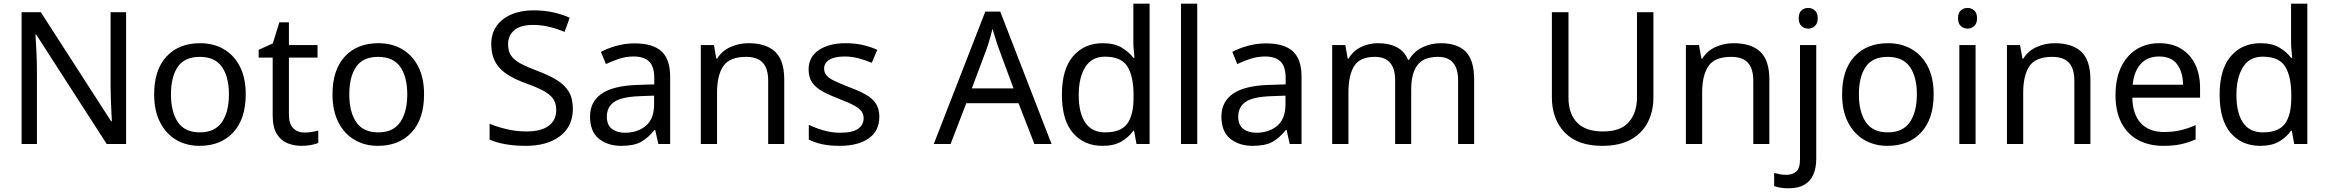

<svg xmlns="http://www.w3.org/2000/svg" viewBox="-20 -780 12603 1040"><path d="M663 0H558L176 -593H172Q174 -558 177 -506Q180 -454 180 -399V0H97V-714H201L582 -123H586Q585 -139 583.5 -171Q582 -203 580.5 -241Q579 -279 579 -311V-714H663Z M1311 -269Q1311 -136 1243.5 -63Q1176 10 1061 10Q990 10 934.5 -22.5Q879 -55 847 -117.5Q815 -180 815 -269Q815 -402 882 -474Q949 -546 1064 -546Q1137 -546 1192.5 -513.5Q1248 -481 1279.5 -419.5Q1311 -358 1311 -269ZM906 -269Q906 -174 943.5 -118.5Q981 -63 1063 -63Q1144 -63 1182 -118.5Q1220 -174 1220 -269Q1220 -364 1182 -418Q1144 -472 1062 -472Q980 -472 943 -418Q906 -364 906 -269Z M1629 -62Q1649 -62 1670 -65.5Q1691 -69 1704 -73V-6Q1690 1 1664 5.5Q1638 10 1614 10Q1572 10 1536.5 -4.5Q1501 -19 1479 -55Q1457 -91 1457 -156V-468H1381V-510L1458 -545L1493 -659H1545V-536H1700V-468H1545V-158Q1545 -109 1568.5 -85.5Q1592 -62 1629 -62Z M2277 -269Q2277 -136 2209.5 -63Q2142 10 2027 10Q1956 10 1900.5 -22.5Q1845 -55 1813 -117.5Q1781 -180 1781 -269Q1781 -402 1848 -474Q1915 -546 2030 -546Q2103 -546 2158.5 -513.5Q2214 -481 2245.5 -419.5Q2277 -358 2277 -269ZM1872 -269Q1872 -174 1909.5 -118.5Q1947 -63 2029 -63Q2110 -63 2148 -118.5Q2186 -174 2186 -269Q2186 -364 2148 -418Q2110 -472 2028 -472Q1946 -472 1909 -418Q1872 -364 1872 -269Z M3083 -191Q3083 -96 3014 -43Q2945 10 2828 10Q2768 10 2717 1Q2666 -8 2632 -24V-110Q2668 -94 2721.5 -81Q2775 -68 2832 -68Q2912 -68 2952.5 -99Q2993 -130 2993 -183Q2993 -218 2978 -242Q2963 -266 2926.5 -286.5Q2890 -307 2825 -330Q2779 -347 2744.5 -366.5Q2710 -386 2687 -411Q2664 -436 2652.5 -468Q2641 -500 2641 -542Q2641 -599 2670 -639.5Q2699 -680 2750.5 -702Q2802 -724 2869 -724Q2928 -724 2977 -713Q3026 -702 3066 -684L3038 -607Q3001 -623 2957.5 -634Q2914 -645 2867 -645Q2800 -645 2766 -616.5Q2732 -588 2732 -541Q2732 -505 2747 -481Q2762 -457 2796 -438Q2830 -419 2888 -397Q2951 -374 2994.5 -347.5Q3038 -321 3060.5 -284Q3083 -247 3083 -191Z M3418 -545Q3516 -545 3563 -502Q3610 -459 3610 -365V0H3546L3529 -76H3525Q3490 -32 3451.5 -11Q3413 10 3345 10Q3272 10 3224 -28.5Q3176 -67 3176 -149Q3176 -229 3239 -272.5Q3302 -316 3433 -320L3524 -323V-355Q3524 -422 3495 -448Q3466 -474 3413 -474Q3371 -474 3333 -461.5Q3295 -449 3262 -433L3235 -499Q3270 -518 3318 -531.5Q3366 -545 3418 -545ZM3444 -259Q3344 -255 3305.5 -227Q3267 -199 3267 -148Q3267 -103 3294.5 -82Q3322 -61 3365 -61Q3433 -61 3478 -98.5Q3523 -136 3523 -214V-262Z M4034 -546Q4130 -546 4179 -499.5Q4228 -453 4228 -349V0H4141V-343Q4141 -408 4112 -440Q4083 -472 4021 -472Q3932 -472 3898 -422Q3864 -372 3864 -278V0H3776V-536H3847L3860 -463H3865Q3891 -505 3937 -525.5Q3983 -546 4034 -546Z M4743 -148Q4743 -70 4685 -30Q4627 10 4529 10Q4473 10 4432.5 1Q4392 -8 4361 -24V-104Q4393 -88 4438.5 -74.5Q4484 -61 4531 -61Q4598 -61 4628 -82.5Q4658 -104 4658 -140Q4658 -160 4647 -176Q4636 -192 4607.5 -208Q4579 -224 4526 -244Q4474 -264 4437 -284Q4400 -304 4380 -332Q4360 -360 4360 -404Q4360 -472 4415.5 -509Q4471 -546 4561 -546Q4610 -546 4652.5 -536.5Q4695 -527 4732 -510L4702 -440Q4668 -454 4631 -464Q4594 -474 4555 -474Q4501 -474 4472.5 -456.5Q4444 -439 4444 -409Q4444 -387 4457 -371.5Q4470 -356 4500.5 -341.5Q4531 -327 4582 -307Q4633 -288 4669 -268Q4705 -248 4724 -219.5Q4743 -191 4743 -148Z M5583 0 5497 -221H5214L5129 0H5038L5317 -717H5398L5676 0ZM5390 -517Q5387 -525 5380 -546Q5373 -567 5366.5 -589.5Q5360 -612 5356 -624Q5351 -604 5345.5 -583.5Q5340 -563 5334.5 -546Q5329 -529 5325 -517L5244 -301H5470Z M5952 10Q5852 10 5792 -59.5Q5732 -129 5732 -267Q5732 -405 5792.5 -475.5Q5853 -546 5953 -546Q6015 -546 6054.5 -523Q6094 -500 6119 -467H6125Q6124 -480 6121.5 -505.5Q6119 -531 6119 -546V-760H6207V0H6136L6123 -72H6119Q6095 -38 6055 -14Q6015 10 5952 10ZM5966 -63Q6051 -63 6085.5 -109.5Q6120 -156 6120 -250V-266Q6120 -366 6087 -419.5Q6054 -473 5965 -473Q5894 -473 5858.5 -416.5Q5823 -360 5823 -265Q5823 -169 5858.5 -116Q5894 -63 5966 -63Z M6465 0H6377V-760H6465Z M6838 -545Q6936 -545 6983 -502Q7030 -459 7030 -365V0H6966L6949 -76H6945Q6910 -32 6871.5 -11Q6833 10 6765 10Q6692 10 6644 -28.5Q6596 -67 6596 -149Q6596 -229 6659 -272.5Q6722 -316 6853 -320L6944 -323V-355Q6944 -422 6915 -448Q6886 -474 6833 -474Q6791 -474 6753 -461.5Q6715 -449 6682 -433L6655 -499Q6690 -518 6738 -531.5Q6786 -545 6838 -545ZM6864 -259Q6764 -255 6725.5 -227Q6687 -199 6687 -148Q6687 -103 6714.5 -82Q6742 -61 6785 -61Q6853 -61 6898 -98.5Q6943 -136 6943 -214V-262Z M7784 -546Q7875 -546 7920 -499.5Q7965 -453 7965 -349V0H7878V-345Q7878 -472 7769 -472Q7691 -472 7657.5 -427Q7624 -382 7624 -296V0H7537V-345Q7537 -472 7427 -472Q7346 -472 7315 -422Q7284 -372 7284 -278V0H7196V-536H7267L7280 -463H7285Q7310 -505 7352.5 -525.5Q7395 -546 7443 -546Q7505 -546 7546.5 -524Q7588 -502 7607 -456H7612Q7639 -502 7685.5 -524Q7732 -546 7784 -546Z M8936 -252Q8936 -178 8906 -118.5Q8876 -59 8814.5 -24.5Q8753 10 8658 10Q8525 10 8455.5 -62.5Q8386 -135 8386 -254V-714H8476V-251Q8476 -164 8522.5 -116Q8569 -68 8663 -68Q8760 -68 8803.5 -119.5Q8847 -171 8847 -252V-714H8936Z M9370 -546Q9466 -546 9515 -499.5Q9564 -453 9564 -349V0H9477V-343Q9477 -408 9448 -440Q9419 -472 9357 -472Q9268 -472 9234 -422Q9200 -372 9200 -278V0H9112V-536H9183L9196 -463H9201Q9227 -505 9273 -525.5Q9319 -546 9370 -546Z M9667 240Q9642 240 9623 236.5Q9604 233 9590 228V157Q9605 161 9621 164Q9637 167 9656 167Q9688 167 9709 149.5Q9730 132 9730 83V-536H9818V80Q9818 130 9802 166Q9786 202 9753 221Q9720 240 9667 240ZM9723 -681Q9723 -710 9738 -723.5Q9753 -737 9775 -737Q9795 -737 9810.5 -723.5Q9826 -710 9826 -681Q9826 -653 9810.5 -639Q9795 -625 9775 -625Q9753 -625 9738 -639Q9723 -653 9723 -681Z M10454 -269Q10454 -136 10386.5 -63Q10319 10 10204 10Q10133 10 10077.5 -22.5Q10022 -55 9990 -117.5Q9958 -180 9958 -269Q9958 -402 10025 -474Q10092 -546 10207 -546Q10280 -546 10335.5 -513.5Q10391 -481 10422.5 -419.5Q10454 -358 10454 -269ZM10049 -269Q10049 -174 10086.5 -118.5Q10124 -63 10206 -63Q10287 -63 10325 -118.5Q10363 -174 10363 -269Q10363 -364 10325 -418Q10287 -472 10205 -472Q10123 -472 10086 -418Q10049 -364 10049 -269Z M10681 -536V0H10593V-536ZM10638 -737Q10658 -737 10673.5 -723.5Q10689 -710 10689 -681Q10689 -653 10673.5 -639Q10658 -625 10638 -625Q10616 -625 10601 -639Q10586 -653 10586 -681Q10586 -710 10601 -723.5Q10616 -737 10638 -737Z M11109 -546Q11205 -546 11254 -499.5Q11303 -453 11303 -349V0H11216V-343Q11216 -408 11187 -440Q11158 -472 11096 -472Q11007 -472 10973 -422Q10939 -372 10939 -278V0H10851V-536H10922L10935 -463H10940Q10966 -505 11012 -525.5Q11058 -546 11109 -546Z M11676 -546Q11745 -546 11794.5 -516Q11844 -486 11870.5 -431.5Q11897 -377 11897 -304V-251H11530Q11532 -160 11576.5 -112.5Q11621 -65 11701 -65Q11752 -65 11791.5 -74.5Q11831 -84 11873 -102V-25Q11832 -7 11792 1.5Q11752 10 11697 10Q11621 10 11562.5 -21Q11504 -52 11471.5 -113.5Q11439 -175 11439 -264Q11439 -352 11468.5 -415Q11498 -478 11551.5 -512Q11605 -546 11676 -546ZM11675 -474Q11612 -474 11575.5 -433.5Q11539 -393 11532 -321H11805Q11804 -389 11773 -431.5Q11742 -474 11675 -474Z M12223 10Q12123 10 12063 -59.5Q12003 -129 12003 -267Q12003 -405 12063.5 -475.5Q12124 -546 12224 -546Q12286 -546 12325.5 -523Q12365 -500 12390 -467H12396Q12395 -480 12392.5 -505.5Q12390 -531 12390 -546V-760H12478V0H12407L12394 -72H12390Q12366 -38 12326 -14Q12286 10 12223 10ZM12237 -63Q12322 -63 12356.5 -109.5Q12391 -156 12391 -250V-266Q12391 -366 12358 -419.5Q12325 -473 12236 -473Q12165 -473 12129.5 -416.5Q12094 -360 12094 -265Q12094 -169 12129.5 -116Q12165 -63 12237 -63Z"/></svg>

Font: Noto Sans Adlam Unjoined
Style: Regular
Weight: 400
Designer: Mark Jamra, Neil Patel
Foundry: JamraPatel LLC
Version: Version 3.001